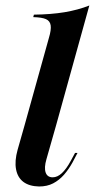

<svg xmlns="http://www.w3.org/2000/svg" viewBox="-20 -661 342 693"><path d="M68.5 -208.1 156.5 -524.2Q165.3 -553.2 162.9 -569.4Q160.5 -585.5 146 -591.9Q131.5 -598.4 100 -599.2L102.4 -608.1Q164.5 -608.9 212.9 -616.9Q261.3 -625 302.4 -641.1L182.3 -208.1ZM147.6 -86.3Q138.7 -55.6 144.8 -38.3Q150.8 -21 170.2 -21Q187.1 -21 203.2 -35.9Q219.4 -50.8 235.5 -80.6L250.8 -108.9H259.7L241.9 -75Q228.2 -50 210.9 -30.2Q193.5 -10.5 171.8 0.8Q150 12.1 121 12.1Q85.5 11.3 64.5 -4.4Q43.5 -20.2 37.9 -50Q32.3 -79.8 43.5 -120.2L68.5 -208.1H182.3Z"/></svg>

Font: Playfair 144pt
Style: Bold Italic
Weight: 700
Italic angle: -15.6°
Designer: Claus Eggers Sørensen
Foundry: Claus Eggers Sørensen
Version: Version 2.203